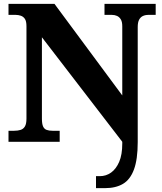

<svg xmlns="http://www.w3.org/2000/svg" viewBox="-20 -734 838 994"><path d="M477 240V178H497Q529 178 555 159.5Q581 141 597 104Q613 67 613 9V0L197 -541V-120Q197 -93 203 -79.5Q209 -66 221.5 -61.5Q234 -57 252 -57H289V0H24V-57H53Q72 -57 86.5 -61.5Q101 -66 109 -79.5Q117 -93 117 -120V-598Q117 -624 109 -636Q101 -648 88 -652.5Q75 -657 61 -657H24V-714H262L613 -240V-598Q613 -621 605.5 -633.5Q598 -646 586 -651.5Q574 -657 559 -657H521V-714H786V-657H749Q732 -657 719.5 -651Q707 -645 700 -631.5Q693 -618 693 -594V2Q693 91 673.5 143.5Q654 196 616.5 218Q579 240 524 240Z"/></svg>

Font: Noto Serif Hebrew ExtraBold
Style: Regular
Weight: 800
Version: Version 2.003